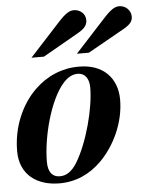

<svg xmlns="http://www.w3.org/2000/svg" viewBox="-55 -740 625 796"><g transform="rotate(-5 258.0 -342.0)"><path d="M280 -462C212 -462 148 -435 97 -385C37 -326 -3 -235 -3 -135C-3 -37 67 13 161 13C228 13 287 -13 336 -62C397 -123 441 -217 441 -311C441 -403 381 -462 284 -462ZM275 -433C304 -433 322 -410 322 -372C322 -285 285 -145 236 -65C215 -31 191 -16 165 -16C135 -16 116 -36 116 -80C116 -182 155 -335 215 -402C234 -423 254 -433 275 -433ZM142 -516 291 -601C321 -618 330 -633 330 -652C330 -678 308 -697 282 -697C264 -697 247 -688 212 -649L90 -516ZM329 -516 480 -601C510 -618 519 -631 519 -650C519 -676 497 -697 471 -697C453 -697 436 -688 401 -649L279 -516Z"/></g></svg>

Font: XITS
Style: Bold Italic
Weight: 700
Italic angle: -16.33°
Designer: MicroPress Inc., with final additions and corrections provided by Coen Hoffman, Elsevier (retired)
Version: Version 1.105